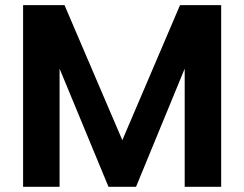

<svg xmlns="http://www.w3.org/2000/svg" viewBox="-20 -718 939 738"><path d="M68.8 0V-698.2H228L450.2 -179.2L671.9 -698.2H830.1V0H689.9V-454.1L502.9 0H397L209 -454.1V0Z"/></svg>

Font: Poppins SemiBold
Style: Regular
Weight: 600
Designer: Ninad Kale (Devanagari), Jonny Pinhorn (Latin)
Foundry: Indian Type Foundry
Version: 4.004